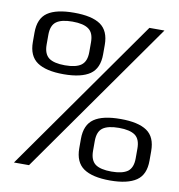

<svg xmlns="http://www.w3.org/2000/svg" viewBox="-78 -754 774 829"><g transform="rotate(10 309.0 -339.0)"><path d="M458.5 4.5C510 4.5 548.5 -4.5 574 -22C599.5 -39.5 612 -68.5 612 -109.5V-151C612 -192.5 599.5 -221.5 574 -239C548.5 -256.5 510 -265 458.5 -265C406.5 -265 368 -256.5 342.5 -239C317 -221.5 304 -192 304 -151V-109.5C304 -69 317 -39.5 342.5 -22C368 -4.5 406.5 4.5 458.5 4.5ZM181 -412.5C233 -412.5 271.5 -421.5 297 -439C322 -456.5 335 -485.5 335 -526.5V-568C335 -609.5 322 -638.5 297 -656C271.5 -673.5 233 -682 181 -682C129.5 -682 90.5 -673.5 65 -656C39.5 -638.5 27 -609 27 -568V-526.5C27 -486 40 -456.5 65.5 -439C91 -421.5 129.5 -412.5 181 -412.5ZM37 0H103L578 -674H512ZM458 -34.5C426 -34.5 402 -40 387 -51C372 -62.5 364.5 -81.5 364.5 -109V-151.5C364.5 -179.5 372 -198.5 387 -209.5C402 -220.5 426 -226 458 -226C490 -226 513.5 -220.5 529 -209.5C544 -198.5 551.5 -179.5 551.5 -151.5V-109C551.5 -81.5 544 -62.5 529 -51C513.5 -40 490 -34.5 458 -34.5ZM180.5 -451.5C148.5 -451.5 125 -457 110 -468C95 -479.5 87.5 -498.5 87.5 -526V-568.5C87.5 -596.5 95 -615.5 110 -626.5C125 -637.5 148.5 -643 180.5 -643C213 -643 236.5 -637.5 251.5 -626.5C267 -615.5 274.5 -596.5 274.5 -568.5V-526C274.5 -498.5 267 -479.5 251.5 -468C236.5 -457 213 -451.5 180.5 -451.5Z"/></g></svg>

Font: Anybody
Style: Regular
Weight: 400
Designer: Tyler Finck
Foundry: Etcetera Type Company
Version: Version 1.110